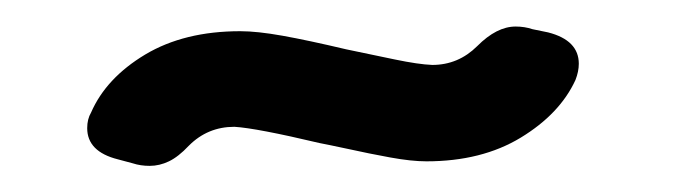

<svg xmlns="http://www.w3.org/2000/svg" viewBox="-20 -309 515 144"><path d="M68.4 -189.5Q45.4 -195.3 45.4 -212.9Q45.4 -219.7 48.3 -224.6Q59.6 -250.5 88.9 -268.1Q118.2 -285.6 160.2 -285.6Q172.9 -285.6 191.9 -282.2Q210.9 -278.8 239.7 -272Q258.3 -268.1 276.1 -264.4Q293.9 -260.7 304.2 -260.3Q323.7 -260.3 337.9 -274.4Q352.5 -289.1 366.7 -289.1Q373.5 -289.1 379.4 -287.1L391.1 -284.7Q414.1 -278.8 414.1 -261.2Q414.1 -255.4 411.6 -249Q399.9 -223.6 370.6 -205.8Q341.3 -188 299.8 -188Q288.6 -188 272.7 -190.9Q256.8 -193.8 241 -197.3Q225.1 -200.7 219.7 -201.7Q172.4 -212.9 155.8 -213.9Q135.7 -213.9 121.6 -199.7Q113.8 -191.4 106.7 -188Q99.6 -184.6 92.3 -184.6Q85.4 -184.6 79.6 -186.5Z"/></svg>

Font: Jaldi
Style: Bold
Weight: 400
Designer: Pablo Cosgaya and Nicolas Silva
Foundry: Omnibus-Type
Version: Version 1.007